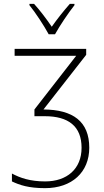

<svg xmlns="http://www.w3.org/2000/svg" viewBox="-20 -968 540 998"><path d="M233 -790H266C291 -835 334 -899 367 -941V-948H343C308 -908 278 -870 249 -829C222 -869 187 -915 157 -948H133V-941C164 -903 208 -836 233 -790ZM214 10C354 10 444 -73 444 -200C444 -337 359 -398 206 -399L428 -683V-714H56V-678H376L159 -399V-364H213C335 -364 404 -312 404 -200C404 -90 328 -25 215 -25C137 -25 85 -43 42 -66V-25C82 -6 129 10 214 10Z"/></svg>

Font: Noto Sans Mono ExtraCondensed ExtraLight
Style: Regular
Weight: 200
Width: 2
Designer: Monotype Design Team
Foundry: Monotype Imaging Inc.
Version: Version 2.014